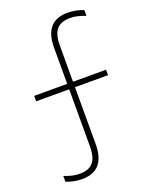

<svg xmlns="http://www.w3.org/2000/svg" viewBox="-163 -854 826 1059"><g transform="rotate(-20 250.0 -325.0)"><path d="M132 120Q108 120 85 115.5Q62 111 39 102V68Q64 78 86 83Q108 88 129 88Q183 88 208 58.5Q233 29 233 -36V-370H39V-402H233V-614Q233 -770 368 -770Q392 -770 415 -765.5Q438 -761 461 -752V-718Q436 -728 414.5 -733Q393 -738 371 -738Q317 -738 292 -708.5Q267 -679 267 -614V-402H461V-370H267V-36Q267 120 132 120Z"/></g></svg>

Font: M PLUS 1 Code ExtraLight
Style: Regular
Weight: 250
Designer: Coji Morishita
Foundry: UNDERFOREST DESIGN
Version: Version 1.002